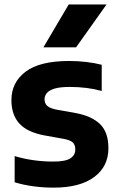

<svg xmlns="http://www.w3.org/2000/svg" viewBox="-20 -828 529 858"><path d="M220 10.5Q173 10.5 128.8 4.5Q84.5 -1.5 45.5 -13.5V-130.5Q85 -118.5 129 -112.2Q173 -106 218 -106Q272 -106 294.2 -120.2Q316.5 -134.5 316.5 -160Q316.5 -180.5 305.5 -191Q294.5 -201.5 267 -207L178 -223Q101 -237.5 66 -276.5Q31 -315.5 31 -381Q31 -459.5 94.2 -507.5Q157.5 -555.5 288.5 -555.5Q328.5 -555.5 366.2 -551Q404 -546.5 434.5 -538.5V-421.5Q402.5 -430.5 366.5 -435Q330.5 -439.5 293 -439.5Q247.5 -439.5 223 -431.8Q198.5 -424 188.8 -411.5Q179 -399 179 -384.5Q179 -367 190 -356Q201 -345 228 -339L317 -323Q390 -309.5 427.2 -273.2Q464.5 -237 464.5 -165.5Q464.5 -84 400.8 -36.8Q337 10.5 220 10.5ZM174 -616.5 287 -808H456L320 -616.5Z"/></svg>

Font: Encode Sans Condensed Thin
Style: Bold
Weight: 700
Version: Version 3.002